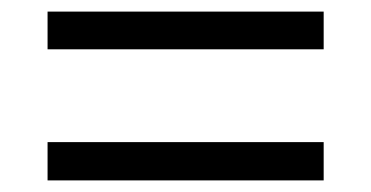

<svg xmlns="http://www.w3.org/2000/svg" viewBox="-20 -526 640 331"><path d="M62 -441V-506H538V-441ZM62 -215V-281H538V-215Z"/></svg>

Font: Mona Sans
Style: Regular
Weight: 400
Designer: Deni Anggara
Foundry: GitHub
Version: Version 2.000;Glyphs 3.2.3 (3260)